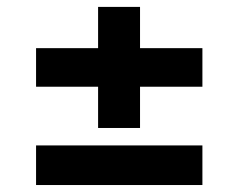

<svg xmlns="http://www.w3.org/2000/svg" viewBox="-20 -566 693 559"><path d="M85 -142.6H569.3V-27.3H85ZM85 -425.8H265.6V-545.9H387.7V-425.8H569.3V-313.5H387.7V-193.4H265.6V-313.5H85Z"/></svg>

Font: Pretendard Std
Style: Bold
Weight: 700
Designer: Base glyphs from Inter by Rasmus Andersson; Hangeul glyphs from Noto Sans CJK(Source Han Sans) by Jang Soo-young and Kan
Foundry: Kil Hyung-jin
Version: Version 1.309